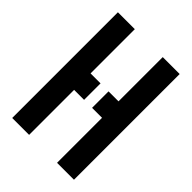

<svg xmlns="http://www.w3.org/2000/svg" viewBox="-200 -781 878 878"><g transform="rotate(45 239.0 -342.0)"><path d="M39.1 0V-683.6H148.4V-397.5H212.9V-291H148.4V0ZM264.6 -291V-397.5H329.1V-683.6H438.5V0H329.1V-291Z"/></g></svg>

Font: Post No Bills Colombo
Style: Bold
Weight: 800
Designer: Kosala Senevirathne, Siva Puranthara, Lasantha Premarathna, Tharique Azeez
Foundry: Mooniak
Version: Version 1.220 ; ttfautohint (v1.5)